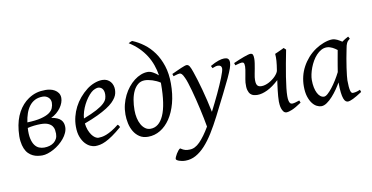

<svg xmlns="http://www.w3.org/2000/svg" viewBox="-86 -947 2777 1433"><g transform="rotate(-10 1302.5 -230.5)"><path d="M247.6 -411.6Q213.4 -411.6 188.2 -398.7Q163.1 -385.7 145.8 -362.8Q128.4 -339.8 117.7 -308.8Q106.9 -277.8 102.1 -242.2Q165.5 -244.1 205.6 -254.2Q245.6 -264.2 268.3 -279.5Q291 -294.9 299.3 -314.9Q307.6 -335 307.6 -356.4Q307.1 -380.9 289.8 -396.2Q272.5 -411.6 247.6 -411.6ZM193.8 -35.2Q215.8 -35.2 234.9 -40.8Q253.9 -46.4 268.1 -57.6Q282.2 -68.8 290.3 -85Q298.3 -101.1 298.3 -122.6Q298.3 -135.7 295.9 -151.4Q293.5 -167 283.4 -180.7Q273.4 -194.3 252.9 -203.4Q232.4 -212.4 196.8 -212.4Q185.5 -212.4 172.9 -211.7Q160.2 -210.9 147.2 -209.5Q134.3 -208 121.3 -205.8Q108.4 -203.6 97.7 -200.7Q94.7 -152.3 101.8 -120.4Q108.9 -88.4 122.8 -69.3Q136.7 -50.3 155.3 -42.7Q173.8 -35.2 193.8 -35.2ZM277.8 -457Q293.5 -457 311.5 -453.4Q329.6 -449.7 345.5 -440.7Q361.3 -431.6 372.1 -416.5Q382.8 -401.4 383.3 -378.9Q383.3 -361.3 376.5 -342.3Q369.6 -323.2 356.7 -305.2Q343.8 -287.1 325.2 -271.2Q306.6 -255.4 283.2 -244.6Q309.1 -240.2 326.7 -232.7Q344.2 -225.1 354.7 -214.1Q365.2 -203.1 369.9 -189.5Q374.5 -175.8 374.5 -159.7Q374.5 -137.7 364.7 -115.7Q355 -93.8 338.6 -74Q322.3 -54.2 301.3 -36.9Q280.3 -19.5 257.3 -7.1Q234.4 5.4 211.7 12.7Q189 20 169.4 20Q152.8 20 134.5 17.1Q116.2 14.2 98.9 5.9Q81.5 -2.4 66.4 -17.3Q51.3 -32.2 41 -56.2Q30.8 -80.1 26.6 -113.8Q22.5 -147.5 27.3 -193.8Q35.6 -274.4 66.9 -330.6Q98.1 -386.7 146 -418.9Q162.1 -429.7 177.7 -437Q193.4 -444.3 209.2 -448.7Q225.1 -453.1 241.9 -455.1Q258.8 -457 277.8 -457Z M613.3 -381.8Q597.2 -367.2 581.8 -346.2Q566.4 -325.2 554 -300.8Q541.5 -276.4 533.2 -249.8Q524.9 -223.1 522.9 -197.3Q586.9 -222.2 624.3 -242.4Q661.6 -262.7 680.7 -280.8Q699.7 -298.8 705.1 -315.4Q710.4 -332 710.4 -349.1Q710.4 -364.3 706.5 -375.2Q702.6 -386.2 696.3 -392.8Q689.9 -399.4 681.9 -402.6Q673.8 -405.8 665.5 -405.8Q657.7 -405.8 642.6 -400.1Q627.4 -394.5 613.3 -381.8ZM788.6 -371.1Q788.6 -357.4 785.4 -342.3Q782.2 -327.1 772.2 -311Q762.2 -294.9 744.4 -277.3Q726.6 -259.8 697 -241Q667.5 -222.2 625 -201.9Q582.5 -181.6 523.4 -159.7Q526.4 -132.3 534.9 -109.9Q543.5 -87.4 554.9 -71.3Q566.4 -55.2 579.8 -46.1Q593.3 -37.1 606.4 -37.1Q616.7 -37.1 631.3 -39.3Q646 -41.5 665.3 -48.8Q684.6 -56.2 708.7 -70.3Q732.9 -84.5 762.2 -107.9Q767.6 -105 771.7 -98.4Q775.9 -91.8 777.3 -87.9Q737.3 -53.2 706.5 -32Q675.8 -10.7 651.6 0.7Q627.4 12.2 608.2 16.1Q588.9 20 571.3 20Q555.2 20 534.7 11Q514.2 2 496.1 -17.8Q478 -37.6 465.6 -69.6Q453.1 -101.6 453.1 -147.9Q453.1 -186 462.4 -222.9Q471.7 -259.8 489 -293.7Q506.3 -327.6 531.7 -357.9Q557.1 -388.2 589.4 -413.1Q600.6 -421.9 614.7 -429.9Q628.9 -438 644.3 -444.1Q659.7 -450.2 675.5 -453.6Q691.4 -457 706.5 -457Q727.5 -457 742.9 -449.5Q758.3 -441.9 768.6 -429.7Q778.8 -417.5 783.7 -402.1Q788.6 -386.7 788.6 -371.1Z M999.5 -35.6Q1064 -35.6 1099.4 -114.5Q1134.8 -193.4 1134.8 -354V-361.3Q1121.6 -370.1 1106.4 -377.2Q1091.3 -384.3 1075.7 -389.2Q1060.1 -394 1045.4 -396.7Q1030.8 -399.4 1018.6 -399.4Q989.3 -399.4 967.8 -382.3Q946.3 -365.2 932.4 -336.7Q918.5 -308.1 911.9 -270.8Q905.3 -233.4 905.3 -192.4Q905.3 -161.1 911.6 -132.8Q918 -104.5 930.2 -82.8Q942.4 -61 960 -48.3Q977.5 -35.6 999.5 -35.6ZM833 -172.9Q833 -211.4 842 -247.6Q851.1 -283.7 866.7 -315.2Q882.3 -346.7 903.3 -372.8Q924.3 -398.9 948.7 -417.7Q973.1 -436.5 999.3 -446.8Q1025.4 -457 1051.3 -457Q1069.8 -457 1090.8 -445.6Q1111.8 -434.1 1130.4 -417.5Q1124.5 -457.5 1110.8 -496.3Q1097.2 -535.2 1075 -570.3Q1052.7 -605.5 1021.5 -636.5Q990.2 -667.5 949.2 -692.9Q956.1 -696.8 963.4 -700Q970.7 -703.1 977.1 -705.1Q1022 -687 1063.5 -656.2Q1105 -625.5 1137 -580.8Q1168.9 -536.1 1188.2 -476.8Q1207.5 -417.5 1207.5 -342.3Q1207.5 -260.7 1189.5 -193.8Q1171.4 -127 1139.4 -79.3Q1107.4 -31.7 1064.5 -5.9Q1021.5 20 971.7 20Q933.6 20 907.2 2.4Q880.9 -15.1 864.3 -43Q847.7 -70.8 840.3 -105.2Q833 -139.6 833 -172.9Z M1669.4 -419.9Q1669.4 -403.3 1660.4 -377.2Q1651.4 -351.1 1631.1 -307.4Q1610.8 -263.7 1577.9 -198.7Q1544.9 -133.8 1497.6 -40Q1464.8 23.9 1432.4 76.2Q1399.9 128.4 1365.7 165.8Q1331.5 203.1 1294.4 223.6Q1257.3 244.1 1215.8 244.1Q1201.2 244.1 1188.2 241.7Q1175.3 239.3 1165.8 235.6Q1156.2 231.9 1150.6 227.5Q1145 223.1 1145 219.2Q1145 213.4 1149.7 202.9Q1154.3 192.4 1161.1 180.9Q1168 169.4 1176 159.9Q1184.1 150.4 1190.9 147Q1202.6 154.8 1211.7 159.2Q1220.7 163.6 1228.5 165.5Q1236.3 167.5 1244.1 167.7Q1252 168 1260.7 168Q1300.3 168 1338.1 129.6Q1376 91.3 1417 21.5Q1412.1 -6.8 1405 -42.5Q1397.9 -78.1 1389.4 -115.7Q1380.9 -153.3 1371.6 -191.2Q1362.3 -229 1353 -262.2Q1343.8 -295.4 1335.2 -322Q1326.7 -348.6 1319.3 -363.8Q1308.1 -388.7 1300.3 -396.2Q1292.5 -403.8 1284.2 -403.8Q1279.8 -403.8 1271.7 -402.1Q1263.7 -400.4 1255.9 -397.9Q1246.6 -395.5 1236.3 -392.1L1230.5 -410.2Q1251 -419.4 1269.5 -428Q1288.1 -436.5 1303 -442.9Q1317.9 -449.2 1329.1 -453.1Q1340.3 -457 1346.2 -457Q1353 -457 1358.2 -453.6Q1363.3 -450.2 1368.2 -442.9Q1373 -435.5 1377.7 -423.6Q1382.3 -411.6 1388.2 -395Q1397.5 -368.7 1408.4 -332.8Q1419.4 -296.9 1430.7 -255.4Q1441.9 -213.9 1452.6 -169.2Q1463.4 -124.5 1472.2 -80.6Q1487.8 -111.3 1503.7 -143.3Q1519.5 -175.3 1534.2 -206.5Q1548.8 -237.8 1561.3 -266.4Q1573.7 -294.9 1583.3 -318.8Q1592.8 -342.8 1598.1 -360.1Q1603.5 -377.4 1603.5 -386.2Q1603.5 -410.6 1577.6 -412.1Q1562 -413.6 1533.2 -400.9L1524.4 -418.9Q1559.6 -439.5 1586.2 -448.2Q1612.8 -457 1629.4 -457Q1637.7 -457 1645 -455.8Q1652.3 -454.6 1657.7 -450.7Q1663.1 -446.8 1666.3 -439.5Q1669.4 -432.1 1669.4 -419.9Z M1977.5 -69.8Q1977.5 -86.4 1979.2 -108.6Q1981 -130.9 1983.6 -153.3Q1986.3 -175.8 1989 -196Q1991.7 -216.3 1993.7 -229Q1947.3 -186 1905.8 -166Q1864.3 -146 1830.1 -146Q1816.4 -146 1802.2 -149.2Q1788.1 -152.3 1777.1 -163.3Q1766.1 -174.3 1760.3 -195.1Q1754.4 -215.8 1756.8 -251.5Q1757.3 -260.7 1760.3 -277.3Q1763.2 -293.9 1766.6 -311.8Q1770 -329.6 1772.5 -345.9Q1774.9 -362.3 1774.9 -371.1Q1774.9 -382.3 1773.4 -388.9Q1772 -395.5 1769.3 -398.7Q1766.6 -401.9 1762.9 -402.8Q1759.3 -403.8 1754.9 -403.8Q1750.5 -403.8 1742.2 -402.1Q1733.9 -400.4 1725.6 -397.9Q1715.8 -395.5 1704.6 -392.1L1698.7 -410.2Q1719.2 -419.4 1740 -428Q1760.7 -436.5 1778.3 -442.9Q1795.9 -449.2 1809.3 -453.1Q1822.8 -457 1828.6 -457Q1842.8 -457 1847.7 -447.8Q1852.5 -438.5 1852.5 -416Q1852.5 -401.9 1849.6 -382.1Q1846.7 -362.3 1843 -342.5Q1839.4 -322.8 1835.9 -305.4Q1832.5 -288.1 1831.5 -279.3Q1829.1 -256.3 1830.8 -241.9Q1832.5 -227.5 1837.6 -219.5Q1842.8 -211.4 1851.1 -208.3Q1859.4 -205.1 1871.1 -205.1Q1884.8 -205.1 1899.4 -209.5Q1914.1 -213.9 1928.2 -221.4Q1942.4 -229 1955.3 -238.8Q1968.3 -248.5 1978.3 -259Q1988.3 -269.5 1995.1 -280.3Q2002 -291 2003.4 -300.3Q2010.3 -341.8 2012.5 -371.6Q2014.6 -401.4 2012.2 -424.8Q2019.5 -427.7 2029.1 -432.1Q2038.6 -436.5 2048.3 -440.9Q2058.1 -445.3 2067.1 -449.5Q2076.2 -453.6 2082 -457L2098.1 -441.9Q2087.9 -390.1 2078.4 -339.1Q2068.8 -288.1 2061.8 -242.4Q2054.7 -196.8 2050.5 -159.2Q2046.4 -121.6 2046.4 -97.7Q2046.4 -77.1 2049.1 -65.2Q2051.8 -53.2 2055.7 -47.1Q2059.6 -41 2064.2 -39.1Q2068.8 -37.1 2072.8 -37.1Q2081.1 -37.1 2094.7 -40.3Q2108.4 -43.5 2128.9 -50.8L2135.7 -33.2Q2089.8 -2 2062.3 9Q2034.7 20 2022.5 20Q2006.8 20 1998 8.8Q1989.3 -2.4 1984.6 -17.3Q1980 -32.2 1978.8 -47.4Q1977.5 -62.5 1977.5 -69.8Z M2555.7 -411.1 2554.7 -410.2Q2551.3 -403.3 2548.8 -394Q2546.4 -384.8 2543.9 -371.1Q2536.6 -335.9 2530 -299.1Q2523.4 -262.2 2518.8 -229.5Q2514.2 -196.8 2511.5 -171.9Q2508.8 -147 2508.8 -136.2Q2508.8 -108.4 2510.5 -89.4Q2512.2 -70.3 2515.1 -58.8Q2518.1 -47.4 2522.5 -42.2Q2526.9 -37.1 2532.7 -37.1Q2542.5 -37.1 2555.9 -39.8Q2569.3 -42.5 2588.9 -50.8L2594.7 -33.2Q2552.2 -5.4 2526.1 7.3Q2500 20 2485.8 20Q2477.1 20 2469 13.9Q2460.9 7.8 2454.6 -9Q2448.2 -25.9 2444.6 -55.7Q2440.9 -85.4 2440.9 -132.8Q2428.2 -110.4 2409.9 -83.7Q2391.6 -57.1 2370.6 -33.9Q2349.6 -10.7 2327.4 4.6Q2305.2 20 2284.7 20Q2268.6 20 2250.2 10.7Q2231.9 1.5 2216.6 -18.8Q2201.2 -39.1 2190.9 -71Q2180.7 -103 2180.7 -148.9Q2180.7 -187.5 2189.7 -224.4Q2198.7 -261.2 2216.8 -294.9Q2234.9 -328.6 2261 -358.2Q2287.1 -387.7 2321.8 -411.1Q2335 -419.9 2350.8 -428.2Q2366.7 -436.5 2383.5 -442.9Q2400.4 -449.2 2417 -453.1Q2433.6 -457 2448.7 -457Q2459 -457 2468.8 -454.3Q2478.5 -451.7 2487.5 -447.3Q2496.6 -442.9 2505.4 -437.5Q2514.2 -432.1 2522 -427.2Q2533.2 -435.5 2545.7 -443.1Q2558.1 -450.7 2570.8 -457L2580.6 -439.9Q2570.8 -432.1 2564.9 -426Q2559.1 -419.9 2555.2 -411.1ZM2448.7 -209.5Q2452.1 -231.9 2456.3 -256.6Q2460.4 -281.2 2464.4 -303.5Q2468.3 -325.7 2471.7 -343.8Q2475.1 -361.8 2476.6 -371.1V-372.1Q2469.2 -377.9 2460.4 -383.8Q2451.7 -389.6 2441.9 -394.5Q2432.1 -399.4 2421.4 -402.6Q2410.6 -405.8 2398.9 -405.8Q2376.5 -405.8 2356.7 -394.8Q2336.9 -383.8 2320.1 -365.7Q2303.2 -347.7 2289.8 -324.5Q2276.4 -301.3 2267.1 -276.6Q2257.8 -252 2252.7 -228Q2247.6 -204.1 2247.6 -185.1Q2247.6 -153.3 2252.9 -127.9Q2258.3 -102.5 2267.6 -84.5Q2276.9 -66.4 2289.6 -56.6Q2302.2 -46.9 2316.9 -46.9Q2328.6 -46.9 2345.2 -61.5Q2361.8 -76.2 2380.1 -99.6Q2398.4 -123 2416.5 -152.1Q2434.6 -181.2 2448.7 -209.5Z"/></g></svg>

Font: Gentium Plus CyrE
Style: Italic
Weight: 400
Italic angle: -8°
Designer: J. Victor Gaultney, Annie Olsen, Iska Routamaa, Becca Hirsbrunner
Foundry: SIL International
Version: Version 5.000